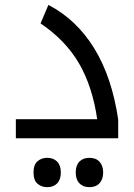

<svg xmlns="http://www.w3.org/2000/svg" viewBox="-20 -566 549 786"><path d="M44.9 -78.1H377.9Q358.4 -212.4 303.2 -306.9Q248 -401.4 146 -470.2L178.2 -545.9Q293.5 -485.8 366 -367.7Q438.5 -249.5 463.9 -76.2V0H44.9ZM346.2 200.2Q320.3 200.2 305.2 184.6Q290 168.9 290 140.1Q290 111.3 304.9 95.7Q319.8 80.1 346.2 80.1Q373 80.1 387.7 96.4Q402.3 112.8 402.3 140.1Q402.3 167.5 387.7 183.8Q373 200.2 346.2 200.2ZM173.3 200.2Q149.9 200.2 133.5 186Q117.2 171.9 117.2 140.1Q117.2 108.4 133.5 94.2Q149.9 80.1 173.3 80.1Q198.7 80.1 213.9 95.5Q229 110.8 229 140.1Q229 168.9 214.1 184.6Q199.2 200.2 173.3 200.2Z"/></svg>

Font: DroidArabicKufi
Style: Regular
Weight: 400
Designer: Pascal Zoghbi
Foundry: Ascender Corporation
Version: Version 1.00; ttfautohint (v1.4.1)